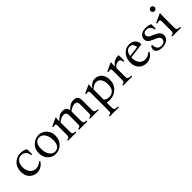

<svg xmlns="http://www.w3.org/2000/svg" viewBox="243 -1964 3497 3497"><g transform="rotate(-45 1991.5 -216.0)"><path d="M249 15Q197 15 150.5 -9.5Q104 -34 75 -83.5Q46 -133 46 -207Q46 -286 79.5 -341.5Q113 -397 168 -426Q223 -455 285 -455Q316 -455 352.5 -447Q389 -439 418 -419V-288H395Q390 -340 369 -368Q348 -396 320.5 -407Q293 -418 266 -418Q200 -418 164 -368.5Q128 -319 128 -245Q128 -186 148.5 -142.5Q169 -99 205 -75Q241 -51 286 -51Q321 -51 355.5 -66.5Q390 -82 418 -109L434 -93Q406 -46 358 -15.5Q310 15 249 15Z M745 -455Q803 -455 851.5 -426.5Q900 -398 930 -347Q960 -296 960 -228Q960 -168 939.5 -122.5Q919 -77 885 -46.5Q851 -16 810.5 -0.5Q770 15 731 15Q674 15 625 -13.5Q576 -42 546.5 -93Q517 -144 517 -212Q517 -272 537.5 -317.5Q558 -363 592 -393.5Q626 -424 666 -439.5Q706 -455 745 -455ZM748 -25Q807 -25 841 -67.5Q875 -110 875 -199Q875 -260 856.5 -309Q838 -358 805 -386.5Q772 -415 728 -415Q670 -415 636 -372.5Q602 -330 602 -241Q602 -181 620.5 -132Q639 -83 672 -54Q705 -25 748 -25Z M1055 0V-23Q1078 -24 1091 -29Q1104 -34 1109.5 -50Q1115 -66 1115 -101V-328Q1115 -355 1107 -363.5Q1099 -372 1085 -372Q1074 -372 1063.5 -369.5Q1053 -367 1042 -362L1032 -385L1193 -460L1199 -454Q1197 -445 1194.5 -419Q1192 -393 1192 -364H1194Q1232 -404 1271.5 -429.5Q1311 -455 1363 -455Q1419 -455 1445 -430Q1471 -405 1476 -363Q1513 -405 1553.5 -430Q1594 -455 1645 -455Q1709 -455 1734 -423.5Q1759 -392 1759 -340V-101Q1759 -66 1766 -50Q1773 -34 1791.5 -29Q1810 -24 1844 -23V0H1619V-23Q1641 -24 1654 -29Q1667 -34 1673 -50Q1679 -66 1679 -101V-316Q1679 -351 1663.5 -371Q1648 -391 1610 -391Q1550 -391 1477 -333V-101Q1477 -66 1483.5 -50Q1490 -34 1506.5 -29Q1523 -24 1553 -23V0H1337V-23Q1359 -24 1372 -29Q1385 -34 1391 -50Q1397 -66 1397 -101V-316Q1397 -351 1381.5 -371Q1366 -391 1328 -391Q1266 -391 1195 -333V-101Q1195 -66 1201.5 -50Q1208 -34 1224 -29Q1240 -24 1270 -23V0Z M2139 202V225H1904V202Q1927 201 1940 196Q1953 191 1958.5 175Q1964 159 1964 124V-328Q1964 -355 1956 -363.5Q1948 -372 1934 -372Q1923 -372 1912.5 -369.5Q1902 -367 1891 -362L1881 -385L2042 -460L2048 -454Q2046 -445 2043.5 -419Q2041 -393 2041 -364H2043V-363Q2069 -400 2108.5 -427.5Q2148 -455 2203 -455Q2250 -455 2290.5 -430.5Q2331 -406 2355.5 -359.5Q2380 -313 2380 -245Q2380 -181 2357.5 -132.5Q2335 -84 2297.5 -51Q2260 -18 2214.5 -1.5Q2169 15 2123 15Q2100 15 2080.5 12.5Q2061 10 2044 6V124Q2044 159 2051 175Q2058 191 2078.5 196Q2099 201 2139 202ZM2149 -30Q2214 -30 2256 -73.5Q2298 -117 2298 -211Q2298 -297 2263 -346Q2228 -395 2172 -395Q2138 -395 2105 -377Q2072 -359 2044 -333V-71Q2068 -46 2097.5 -38Q2127 -30 2149 -30Z M2475 0V-23Q2498 -24 2511 -29Q2524 -34 2529.5 -50Q2535 -66 2535 -101V-330Q2535 -356 2527 -364Q2519 -372 2505 -372Q2494 -372 2483.5 -369.5Q2473 -367 2462 -362L2452 -385L2613 -460L2619 -454Q2617 -445 2614.5 -415.5Q2612 -386 2612 -351H2614Q2655 -412 2704.5 -433Q2754 -454 2808 -450Q2816 -376 2808 -302H2785Q2781 -343 2766.5 -359.5Q2752 -376 2726 -376Q2693 -376 2667 -362Q2641 -348 2615 -316V-101Q2615 -66 2622 -50Q2629 -34 2649.5 -29Q2670 -24 2710 -23V0Z M3066 15Q3015 15 2968.5 -9Q2922 -33 2892.5 -81.5Q2863 -130 2863 -205Q2863 -281 2893 -337Q2923 -393 2973 -424Q3023 -455 3082 -455Q3125 -455 3161.5 -438Q3198 -421 3220.5 -386Q3243 -351 3243 -297L2943 -258Q2943 -253 2943 -247Q2943 -155 2985 -103Q3027 -51 3097 -51Q3137 -51 3171 -67.5Q3205 -84 3232 -109L3248 -93Q3220 -45 3173.5 -15Q3127 15 3066 15ZM3061 -418Q3009 -418 2981 -381Q2953 -344 2946 -290L3153 -317Q3147 -360 3127 -389Q3107 -418 3061 -418Z M3470 15Q3399 15 3361 -12Q3323 -39 3323 -81Q3323 -96 3329 -114.5Q3335 -133 3350 -151H3373Q3374 -87 3400 -53Q3426 -19 3482 -19Q3532 -19 3556 -43Q3580 -67 3580 -98Q3580 -126 3562.5 -144Q3545 -162 3517.5 -175.5Q3490 -189 3459 -201.5Q3428 -214 3400.5 -229.5Q3373 -245 3355.5 -268Q3338 -291 3338 -326Q3338 -381 3382 -418Q3426 -455 3505 -455Q3536 -455 3568 -449.5Q3600 -444 3628 -428V-313H3605Q3598 -372 3567 -396.5Q3536 -421 3494 -421Q3453 -421 3432 -403Q3411 -385 3411 -356Q3411 -329 3428.5 -311.5Q3446 -294 3473.5 -281Q3501 -268 3531.5 -255.5Q3562 -243 3589.5 -226.5Q3617 -210 3634.5 -185.5Q3652 -161 3652 -124Q3652 -57 3600 -21Q3548 15 3470 15Z M3880 -101Q3880 -66 3887 -50Q3894 -34 3912.5 -29Q3931 -24 3965 -23V0H3740V-23Q3762 -24 3775 -29Q3788 -34 3794 -50Q3800 -66 3800 -101V-327Q3800 -355 3791.5 -363.5Q3783 -372 3769 -372Q3756 -372 3741.5 -367.5Q3727 -363 3715 -358L3705 -381L3878 -460L3884 -454Q3883 -446 3881.5 -411Q3880 -376 3880 -328ZM3840 -554Q3818 -554 3803 -569Q3788 -584 3788 -606Q3788 -627 3803 -642Q3818 -657 3840 -657Q3862 -657 3877 -642Q3892 -627 3892 -606Q3892 -584 3877 -569Q3862 -554 3840 -554Z"/></g></svg>

Font: Bona Nova
Style: Regular
Weight: 400
Designer: Mateusz Machalski
Foundry: Capitalics
Version: Version 4.001; ttfautohint (v1.8.3)